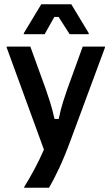

<svg xmlns="http://www.w3.org/2000/svg" viewBox="-20 -720 528 907"><path d="M94.2 166.7V163.3Q116.7 127.5 142.1 80.4Q167.5 33.3 187.5 -13.3L11.7 -495V-500H123.3L195.8 -300Q205.8 -270.8 216.2 -238.8Q226.7 -206.7 237.5 -158.3H257.5Q267.5 -206.7 277.9 -238.8Q288.3 -270.8 298.3 -300L370.8 -500H475.8V-495L313.3 -56.7Q285.8 18.3 258.8 75.8Q231.7 133.3 211.7 166.7ZM92.5 -558.3V-563.3L175 -700H316.7L399.2 -563.3V-558.3H309.2L256.7 -640H236.7L190.8 -558.3Z"/></svg>

Font: Familjen Grotesk GF Medium
Style: Regular
Weight: 500
Designer: Anders Wikstroem, Jonas Baeckman, Matilda Gysing, Kristian Moeller
Foundry: Familjen STHLM AB
Version: Version 2.000; Beta; Release 4; Build 6